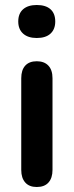

<svg xmlns="http://www.w3.org/2000/svg" viewBox="-20 -741 295 768"><path d="M127 7Q97 7 81 -11Q65 -29 65 -61V-428Q65 -461 81 -478.5Q97 -496 127 -496Q157 -496 173.5 -478.5Q190 -461 190 -428V-61Q190 -29 174 -11Q158 7 127 7ZM127 -589Q92 -589 72.5 -606.5Q53 -624 53 -655Q53 -687 72.5 -704Q92 -721 127 -721Q163 -721 182 -704Q201 -687 201 -655Q201 -624 182 -606.5Q163 -589 127 -589Z"/></svg>

Font: Nunito ExtraLight
Style: Bold
Weight: 700
Version: Version 3.602